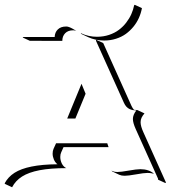

<svg xmlns="http://www.w3.org/2000/svg" viewBox="-46 -689 715 803"><path d="M48.8 -532.2 51.3 -534.2H182.6Q183.3 -553.7 195.8 -565.9Q208.3 -578.1 230.5 -578.1Q233.2 -578.1 235.8 -577.8Q238.5 -577.4 241.7 -576.2Q244.9 -575 247.2 -574.1Q249.5 -573.2 253.4 -571.2Q257.3 -569.1 259.3 -568Q261.2 -566.9 266.1 -564.1Q271 -561.3 272.9 -560.1L267.1 -561.5Q263.7 -562.3 260.5 -562.3Q238.3 -562.3 226.4 -549.8Q214.6 -537.4 214.6 -518.1L78.9 -518.3ZM292 -548.1 293 -549.8Q324.7 -535.2 359.4 -535.2Q386.5 -535.2 410.2 -543.1Q433.8 -551 451 -564Q468.3 -576.9 481.7 -594.2Q495.1 -611.6 503.2 -629.8Q511.2 -647.9 515.1 -667L517.6 -668.9L547.6 -655Q543.7 -633.8 534.9 -614.1Q526.1 -594.5 512.1 -577.3Q498 -560.1 480.3 -547.2Q462.6 -534.4 439.2 -527Q415.8 -519.5 389.6 -519.5Q353 -519.5 322 -533.9ZM-26.4 77.6Q-12.2 51 14.6 33.8Q41.5 16.6 85.8 7.6Q130.1 -1.5 194.3 -2Q184.6 -9.5 179.3 -21.9Q174.1 -34.2 174.1 -46.6Q174.1 -58.1 178 -66.7L188.5 -89.8H402.6L408 -73.7H219.7L210 -52Q206.1 -43.7 206.1 -32.7Q206.1 -18.3 212.6 -5Q219.2 8.3 231.2 14.2Q165 14.2 119.5 22.9Q74 31.7 46.4 49.2Q18.8 66.7 4.6 94.2L-25.4 80.1ZM235.1 -193.4 294.9 -338.6 312 -296.9 269.3 -193.4ZM355.5 -518.3 355.7 -522.7 385.7 -508.8 503.9 -246.1Q508.5 -236.1 514.4 -229.7Q520.8 -228.8 528.3 -228.8L558.3 -214.8Q550 -205.1 546 -196.5Q542 -188 542 -177.7Q542 -161.6 553.5 -136.2L648.2 74.5L645.3 76.4L615.2 62.5L614.7 57.6L521.5 -149.4Q509.8 -175.5 509.8 -191.4Q509.8 -209 524.2 -227.1Q516.1 -227.3 509.8 -228.5Q503.4 -229.7 496.1 -232.9Q488.8 -236.1 482.7 -242.7Q476.6 -249.3 472.2 -259.3ZM420.4 24.4Q430.2 30.3 445.3 30.3Q460 30.3 492.6 24.4Q525.1 18.6 541 18.6Q576.4 18.6 598.1 37.6L594.5 36.9Q582.3 34.2 571.3 34.2Q556.2 34.2 523.3 40.2Q490.5 46.1 475.3 46.1Q462.2 46.1 452.9 42L422.9 27.8Z"/></svg>

Font: AgreloyOut1
Style: Medium
Weight: 400
Designer: gluk
Foundry: gluk
Version: Version 0.27